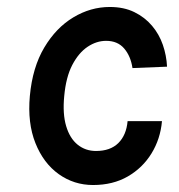

<svg xmlns="http://www.w3.org/2000/svg" viewBox="-20 -517 514 550"><path d="M246.5 13Q192 13 148.2 -18.2Q104.5 -49.5 81.5 -107Q58.5 -164.5 65.5 -242Q73 -324 106.8 -380.8Q140.5 -437.5 190 -467.2Q239.5 -497 294.5 -497Q335 -497 365 -482.2Q395 -467.5 415.5 -443.2Q436 -419 446.5 -388.5Q457 -358 458.5 -326L359.5 -322Q354.5 -356 335.8 -378Q317 -400 284 -400Q256.5 -400 231 -383Q205.5 -366 187.2 -331.2Q169 -296.5 164 -242Q159 -191 169.5 -155.8Q180 -120.5 202.5 -102.5Q225 -84.5 255 -84.5Q296 -84.5 319 -107.2Q342 -130 345.5 -170H444Q439.5 -119 414 -77.5Q388.5 -36 346 -11.5Q303.5 13 246.5 13Z"/></svg>

Font: Karla SemiBold
Style: Italic
Weight: 600
Italic angle: -8°
Designer: Jonathan Pinhorn
Version: Version 2.004;gftools[0.9.33]